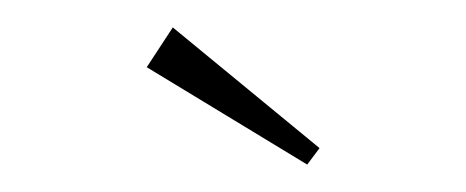

<svg xmlns="http://www.w3.org/2000/svg" viewBox="-20 -529 340 140"><path d="M87 -480 204 -409 213 -421 106 -509Z"/></svg>

Font: Clicker Script
Style: Regular
Weight: 400
Designer: Astigmatic (AOETI)
Foundry: Astigmatic (AOETI)
Version: Version 1.000